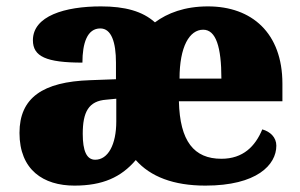

<svg xmlns="http://www.w3.org/2000/svg" viewBox="-20 -571 940 601"><path d="M213 10C301 10 359 -16 405 -70C451 -18 523 10 623 10C784 10 845 -55 845 -115C845 -141 826 -159 801 -166C779 -113 741 -74 673 -74C587 -74 543 -129 540 -254H864V-309C864 -468 768 -551 631 -551C558 -551 504 -530 465 -501C426 -536 371 -551 296 -551C183 -551 83 -521 83 -445C83 -394 125 -375 238 -375C238 -436 253 -482 294 -482C329 -482 343 -438 343 -375V-323L262 -320C114 -315 41 -265 41 -155C41 -39 116 10 213 10ZM673 -325H542C542 -425 573 -478 616 -478C656 -478 673 -424 673 -325ZM278 -71C251 -71 239 -99 239 -152C239 -220 257 -255 313 -259L344 -262V-191C344 -118 318 -71 278 -71Z"/></svg>

Font: Noto Serif Georgian Black
Style: Regular
Weight: 900
Designer: Monotype Design Team, Akaki Razmadze
Foundry: Google LLC
Version: Version 2.003